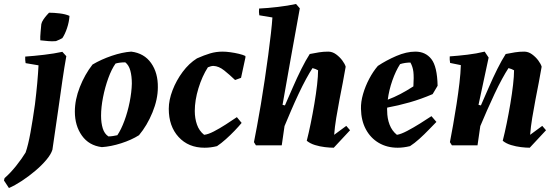

<svg xmlns="http://www.w3.org/2000/svg" viewBox="-79 -732 2796 967"><path d="M-34 215Q-46 198 -59 177L-56 165Q-27 140 2.5 103Q32 66 50 36Q63 -1 74.5 -64.5Q86 -128 97 -206Q104 -263 108.5 -313Q113 -363 115 -403L50 -414Q47 -430 48 -447Q91 -450 142.5 -456Q194 -462 235 -471L255 -449Q245 -394 235.5 -328.5Q226 -263 214 -177.5Q202 -92 185 22Q178 45 154.5 73Q131 101 98.5 128.5Q66 156 31 179Q-4 202 -34 215ZM124 -529Q123 -545 125.5 -571.5Q128 -598 129 -610Q131 -621 139.5 -633.5Q148 -646 156.5 -655.5Q165 -665 168 -668Q192 -668 221.5 -664.5Q251 -661 271 -652Q269 -621 258.5 -590Q248 -559 235 -540Q223 -533 203 -525Q183 -523 164 -525Q145 -527 124 -529Z M434 9Q369 1 333.5 -49Q298 -99 298 -170Q298 -230 323 -293.5Q348 -357 387 -407Q431 -433 484 -451Q537 -469 582 -472Q647 -464 682 -414.5Q717 -365 716 -292Q716 -232 689 -166Q662 -100 621 -51Q583 -27 531.5 -10.5Q480 6 434 9ZM467 -45Q478 -45 490.5 -47Q503 -49 512 -51Q531 -79 547.5 -123.5Q564 -168 574 -218Q584 -268 585 -311Q585 -348 577.5 -376Q570 -404 552 -418Q524 -418 503 -412Q483 -384 466.5 -338.5Q450 -293 440 -242.5Q430 -192 430 -149Q430 -113 438.5 -85.5Q447 -58 467 -45Z M951 12Q870 12 820.5 -42Q771 -96 771 -184Q771 -228 790 -277.5Q809 -327 841 -370Q873 -413 913 -438Q949 -454 979 -463Q1009 -472 1042 -472Q1059 -472 1081 -469Q1103 -466 1124 -461Q1145 -456 1157 -450V-442L1135 -340L1105 -329Q1078 -355 1050.5 -377Q1023 -399 996 -400Q984 -400 968 -393Q939 -348 920.5 -287.5Q902 -227 902 -173Q902 -136 913 -104.5Q924 -73 949 -53Q969 -55 998 -70Q1027 -85 1058 -105Q1089 -125 1114 -142L1138 -113Q1124 -96 1103 -74Q1082 -52 1058.5 -31Q1035 -10 1014 4Q998 8 982.5 10Q967 12 951 12Z M1602 12Q1583 12 1557.5 9Q1532 6 1507.5 -1.5Q1483 -9 1466 -23Q1476 -62 1486 -111Q1496 -160 1504.5 -210.5Q1513 -261 1518 -305Q1523 -349 1523 -378Q1511 -385 1495 -389Q1481 -368 1462.5 -334Q1444 -300 1424.5 -258.5Q1405 -217 1387 -175Q1369 -133 1354 -97L1340 0H1210L1200 -16Q1206 -47 1215.5 -97Q1225 -147 1235 -207.5Q1245 -268 1254.5 -331.5Q1264 -395 1272 -455Q1280 -515 1285.5 -564Q1291 -613 1293 -644L1227 -655Q1224 -671 1226 -689Q1269 -691 1320 -697Q1371 -703 1412 -712L1431 -690Q1409 -569 1386.5 -444Q1364 -319 1344 -204L1356 -201Q1375 -244 1396 -292.5Q1417 -341 1439 -385Q1461 -429 1481 -460Q1506 -465 1528 -468.5Q1550 -472 1574 -472Q1595 -472 1613.5 -458.5Q1632 -445 1645 -427.5Q1658 -410 1662 -396Q1656 -359 1647.5 -316Q1639 -273 1631 -231Q1622 -184 1614.5 -138.5Q1607 -93 1604 -53L1665 -98L1684 -76Z M1924 12Q1870 12 1828.5 -12.5Q1787 -37 1763.5 -81Q1740 -125 1739 -184Q1738 -219 1749.5 -258.5Q1761 -298 1780.5 -335Q1800 -372 1824 -400Q1866 -428 1917 -450Q1968 -472 2013 -472Q2064 -472 2093.5 -434.5Q2123 -397 2125 -300L2100 -258Q2042 -233 1984 -216.5Q1926 -200 1871 -190Q1870 -182 1871 -173Q1871 -136 1883 -104.5Q1895 -73 1920 -53Q1940 -56 1971.5 -72.5Q2003 -89 2036.5 -110Q2070 -131 2094 -147L2119 -118Q2104 -103 2081 -79Q2058 -55 2033 -32.5Q2008 -10 1986 4Q1953 12 1924 12ZM1936 -409Q1914 -375 1897 -326.5Q1880 -278 1874 -230Q1906 -242 1937.5 -258.5Q1969 -275 2003 -297Q2006 -344 2003 -370Q2000 -396 1988 -417Q1975 -417 1961.5 -415Q1948 -413 1936 -409Z M2589 12Q2570 12 2545 9Q2520 6 2495 -1.5Q2470 -9 2453 -23Q2463 -62 2473 -111Q2483 -160 2491.5 -210.5Q2500 -261 2505 -305Q2510 -349 2510 -378Q2498 -385 2482 -389Q2468 -368 2449.5 -334Q2431 -300 2411.5 -258.5Q2392 -217 2373.5 -175Q2355 -133 2340 -97L2326 0H2197L2187 -16Q2194 -52 2203 -102.5Q2212 -153 2220.5 -208Q2229 -263 2235 -314Q2241 -365 2242 -404L2188 -415Q2185 -431 2186 -448Q2229 -451 2275 -456.5Q2321 -462 2362 -472L2382 -442L2331 -204L2343 -201Q2362 -244 2383 -292.5Q2404 -341 2426 -385Q2448 -429 2468 -460Q2493 -465 2515 -468.5Q2537 -472 2561 -472Q2582 -472 2600.5 -458.5Q2619 -445 2632 -427.5Q2645 -410 2649 -396Q2643 -359 2634.5 -316Q2626 -273 2618 -231Q2609 -184 2601.5 -138.5Q2594 -93 2591 -53L2652 -98L2671 -76Z"/></svg>

Font: Labrada
Style: Bold Italic
Weight: 700
Italic angle: -7°
Designer: Mercedes Jáuregui
Foundry: Omnibus-Type Team
Version: Version 1.000; ttfautohint (v1.8.4.7-5d5b)